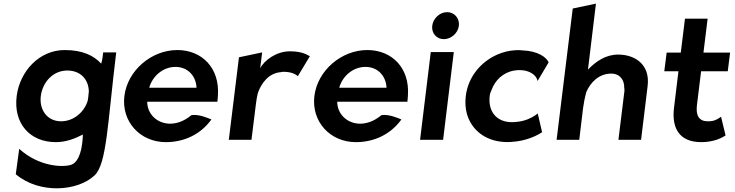

<svg xmlns="http://www.w3.org/2000/svg" viewBox="-20 -771 4053 1059"><path d="M317 -102C239 -102 196 -167 205 -241C215 -319 273 -382 351 -382C423 -382 468 -335 470 -267L467 -237L464 -216C445 -153 387 -102 317 -102ZM502 196C569 132 573 -89 621 -482H549C548 -470 544 -435 538 -420C500 -462 439 -495 337 -495C195 -495 89 -376 72 -241C53 -90 145 13 288 13C342 13 391 -5 437 -29C437 -29 437 113 375 137C333 153 197 151 86 50L67 190C198 301 410 284 502 196Z M792 -210H1179C1180 -222 1182 -234 1182 -246C1192 -395 1095 -495 958 -495C815 -495 683 -382 666 -241C649 -101 752 13 895 13C995 13 1086 -29 1146 -112C1125 -121 1076 -142 1036 -136C994 -101 951 -87 911 -89C841 -93 792 -146 792 -210ZM1064 -287H803C820 -349 877 -402 948 -402C1015 -402 1061 -353 1064 -287Z M1689 -461C1676 -467 1650 -488 1579 -488C1504 -488 1437 -438 1415 -394L1426 -482L1298 -455L1242 0H1367L1392 -201C1394 -220 1398 -239 1402 -257C1420 -310 1461 -368 1529 -373C1533 -374 1538 -375 1543 -375C1595 -375 1615 -357 1623 -351Z M1840 -210H2227C2228 -222 2230 -234 2230 -246C2240 -395 2143 -495 2006 -495C1863 -495 1731 -382 1714 -241C1697 -101 1800 13 1943 13C2043 13 2134 -29 2194 -112C2173 -121 2124 -142 2084 -136C2042 -101 1999 -87 1959 -89C1889 -93 1840 -146 1840 -210ZM2112 -287H1851C1868 -349 1925 -402 1996 -402C2063 -402 2109 -353 2112 -287Z M2364 -629C2359 -588 2388 -555 2428 -555C2468 -555 2506 -588 2511 -629C2516 -670 2486 -704 2446 -704C2406 -704 2369 -670 2364 -629ZM2424 0 2483 -484H2356L2297 0Z M2945 -324 3006 -427C2994 -456 2945 -490 2863 -493C2849 -495 2835 -495 2822 -494C2788 -492 2755 -484 2723 -470C2634 -431 2562 -349 2549 -241C2545 -206 2547 -174 2555 -144C2579 -57 2654 6 2760 12C2772 13 2785 13 2797 12C2886 8 2948 -27 2970 -42L2946 -145C2942 -142 2936 -138 2931 -134C2910 -120 2875 -103 2832 -99C2727 -85 2670 -149 2681 -242C2682 -253 2686 -264 2691 -274C2710 -328 2755 -372 2817 -382C2886 -393 2938 -363 2945 -324Z M3516 0 3552 -296C3567 -415 3483 -470 3389 -470C3322 -470 3267 -433 3223 -387L3267 -751L3139 -724L3050 0H3175L3196 -175C3200 -205 3206 -234 3213 -261C3236 -317 3284 -365 3351 -365C3400 -365 3424 -329 3423 -287C3424 -281 3425 -274 3424 -268L3391 0Z M3982 -24 3957 -127C3945 -119 3927 -105 3902 -103C3897 -102 3891 -102 3884 -102C3836 -102 3817 -133 3824 -191L3847 -378H3994L4007 -481H3860L3883 -668H3758L3735 -481H3657L3644 -378H3722L3697 -171C3686 -70 3722 13 3848 13C3919 13 3964 -12 3982 -24Z"/></svg>

Font: Bluebird
Style: Obl
Weight: 400
Designer: Jasper
Foundry: Cannot Into Space Fonts
Version: Version 0.98